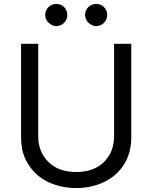

<svg xmlns="http://www.w3.org/2000/svg" viewBox="-20 -952 781 985"><path d="M176.1 -727.3V-252.8Q176.1 -173.3 228 -121.4Q279.8 -69.6 370.7 -69.6Q462 -69.6 513.8 -121.4Q565.3 -172.9 565.3 -252.8V-727.3H653.4V-245.7Q653.4 -205.3 643.5 -170.5Q633.5 -135.7 615.2 -106.9Q596.9 -78.1 571.4 -55.9Q545.8 -33.7 514.4 -18.5Q483 -3.2 446.6 4.8Q410.2 12.8 370.7 12.8Q313.2 12.8 261.7 -4.3Q210.2 -21.3 171.7 -54.3Q133.2 -87.4 110.6 -135.5Q88.1 -183.6 88.1 -245.7V-727.3ZM473 -931.8Q485.4 -931.8 495.7 -927.6Q506 -923.3 513.7 -915.7Q521.3 -908 525.6 -897.7Q529.8 -887.4 529.8 -875Q529.8 -863.3 525.4 -852.8Q521 -842.3 513.3 -834.7Q505.7 -827.1 495.2 -822.6Q484.7 -818.2 473 -818.2Q462 -818.2 451.7 -823Q441.4 -827.8 433.4 -835.6Q425.4 -843.4 420.8 -853.7Q416.2 -864 416.2 -875Q416.2 -886.7 420.6 -897.2Q425.1 -907.7 432.7 -915.3Q440.3 -922.9 450.8 -927.4Q461.3 -931.8 473 -931.8ZM211.6 -875Q211.6 -886.7 216.1 -897.2Q220.5 -907.7 228.2 -915.3Q235.8 -922.9 246.3 -927.4Q256.7 -931.8 268.5 -931.8Q280.9 -931.8 291.2 -927.6Q301.5 -923.3 309.1 -915.7Q316.8 -908 321 -897.7Q325.3 -887.4 325.3 -875Q325.3 -863.3 320.8 -852.8Q316.4 -842.3 308.8 -834.7Q301.1 -827.1 290.7 -822.6Q280.2 -818.2 268.5 -818.2Q257.5 -818.2 247.2 -823Q236.9 -827.8 228.9 -835.6Q220.9 -843.4 216.3 -853.7Q211.6 -864 211.6 -875Z"/></svg>

Font: Inter P
Style: Regular
Weight: 400
Designer: Rasmus Andersson
Foundry: rsms
Version: Version 3.018;git-588b23468